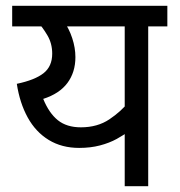

<svg xmlns="http://www.w3.org/2000/svg" viewBox="-20 -642 620 662"><path d="M557 -622V-551H491V0H410V-216L426 -191Q408 -177 382.5 -163Q357 -149 324.5 -140.5Q292 -132 253 -132Q193 -132 148 -159.5Q103 -187 75.5 -237Q48 -287 38 -353Q100 -366 130 -389.5Q160 -413 160 -457Q160 -492 143.5 -520Q127 -548 110 -566L159 -551H22V-622ZM175 -551 198 -572Q218 -544 229 -510.5Q240 -477 240 -445Q240 -393 212.5 -356Q185 -319 129 -301Q149 -252 179.5 -227.5Q210 -203 259 -203Q316 -203 357 -230.5Q398 -258 425 -292L410 -239V-551Z"/></svg>

Font: hin115
Style: Book
Weight: 400
Designer: Jelle Bosma - Monotype Design Team
Foundry: Monotype Imaging Inc.
Version: Version 2.003